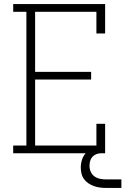

<svg xmlns="http://www.w3.org/2000/svg" viewBox="-20 -755 640 946"><path d="M45 0V-38H110V-697H45V-735H498V-590H455V-697H153V-401H429V-363H153V-38H455V-145H498V0ZM578 171H503Q488 171 472.5 169Q457 167 443 162Q429 157 416 148.5Q403 140 394 127.5Q385 115 381.5 100Q378 85 378 70Q378 50 384.5 30.5Q391 11 405 -3Q419 -17 438.5 -23Q458 -29 478 -29V0Q466 0 454.5 4.5Q443 9 435 18Q427 27 424 39Q421 51 421 63Q421 78 427.5 92Q434 106 446 114.5Q458 123 473 126Q488 129 503 129H578Z"/></svg>

Font: Iosevka Slab XLtEx
Style: Regular
Weight: 200
Width: 7
Monospace: yes
Designer: Belleve Invis
Foundry: Belleve Invis
Version: Version 11.1.0; ttfautohint (v1.8.3)